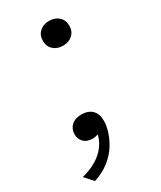

<svg xmlns="http://www.w3.org/2000/svg" viewBox="-175 -565 659 786"><g transform="rotate(-30 155.0 -172.0)"><path d="M259 -444Q259 -418 241.5 -402Q224 -386 196 -386Q169 -386 151.5 -402Q134 -418 134 -444Q134 -471 151.5 -487Q169 -503 196 -503Q224 -503 241.5 -487Q259 -471 259 -444ZM32 159 -3 120Q42 108 71 89Q100 70 117 45Q134 20 139 -9Q142 -16 145 -18Q148 -20 151.5 -19.5Q155 -19 156 -18Q150 -7 138 -1.5Q126 4 110 4Q85 4 70 -10.5Q55 -25 55 -48Q55 -73 72 -89Q89 -105 119 -105Q151 -105 169 -87.5Q187 -70 187 -36Q187 -15 178.5 13Q170 41 152.5 69Q135 97 105 121Q75 145 32 159Z"/></g></svg>

Font: Roboto Serif 20pt ExtraLight
Style: Italic
Weight: 250
Italic angle: -10°
Version: Version 1.007